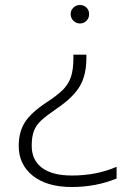

<svg xmlns="http://www.w3.org/2000/svg" viewBox="-20 -570 542 769"><path d="M263 -513Q263 -529 274 -539.5Q285 -550 300 -550Q316 -550 326.5 -539.5Q337 -529 337 -513Q337 -498 326.5 -487Q316 -476 300 -476Q285 -476 274 -487Q263 -498 263 -513ZM55 14Q55 -41 79.5 -80Q104 -119 168 -161Q211 -189 233 -211.5Q255 -234 264.5 -263Q274 -292 274 -338V-351H326V-338Q326 -269 299.5 -224.5Q273 -180 210 -137Q166 -107 145.5 -88Q125 -69 116 -46Q107 -23 107 14Q107 71 148 102Q189 133 268 133Q367 133 447 98V145Q364 179 268 179Q168 179 111.5 134Q55 89 55 14Z"/></svg>

Font: Prompt ExtraLight
Style: Regular
Weight: 275
Designer: Katatrad Team
Foundry: CadsonDemak
Version: Version 1.000